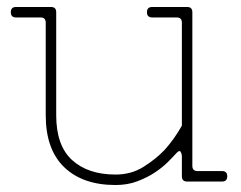

<svg xmlns="http://www.w3.org/2000/svg" viewBox="-20 -520 690 550"><path d="M501 -71Q501 -79 497.5 -85Q494 -91 485 -81Q476 -71 460.5 -55.5Q445 -40 423 -25.5Q401 -11 373 -0.5Q345 10 311 10Q217 10 164 -41Q111 -92 111 -190V-455Q111 -470 96 -470H26Q11 -470 11 -485Q11 -500 26 -500H126Q141 -500 141 -485V-190Q141 -103 186.5 -61.5Q232 -20 311 -20Q356 -20 391 -42Q426 -64 451 -90Q479 -121 501 -160V-455Q501 -470 486 -470H416Q401 -470 401 -485Q401 -500 416 -500H516Q531 -500 531 -485V-45Q531 -30 546 -30H616Q631 -30 631 -15Q631 0 616 0H516Q501 0 501 -15Z"/></svg>

Font: Nixie One
Style: Regular
Weight: 400
Designer: Jovanny Lemonad
Foundry: Jovanny Lemonad
Version: Version 1.000 2011 initial release